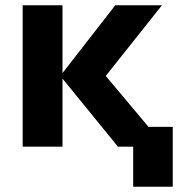

<svg xmlns="http://www.w3.org/2000/svg" viewBox="-20 -556 720 728"><path d="M485 152V0H427L217 -258V0H66V-536H217V-279L417 -536H594L381 -268L543 -75H635V152Z"/></svg>

Font: Geist
Style: Bold
Weight: 400
Designer: Basement.studio, Andrés Briganti, Mateo Zaragoza
Foundry: Basement.studio, Vercel, Andrés Briganti, Guido Ferreyra, Mateo Zaragoza
Version: Version 1.401